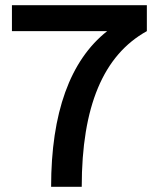

<svg xmlns="http://www.w3.org/2000/svg" viewBox="-20 -720 603 740"><path d="M177 0H295C295 -309 378 -507 546 -600V-700H26V-600H393C250 -487 177 -285 177 0Z"/></svg>

Font: Uncut Sans Semibold
Style: Regular
Weight: 600
Designer: Kasper Nordkvist
Foundry: UNCUT.wtf
Version: Version 1.304;Glyphs 3.2 (3246)